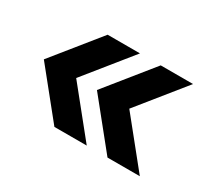

<svg xmlns="http://www.w3.org/2000/svg" viewBox="-82 -629 772 689"><g transform="rotate(30 304.0 -284.0)"><path d="M40 -284 194 -475H328L174 -284L328 -93H194ZM260 -284 414 -475H548L394 -284L548 -93H414Z"/></g></svg>

Font: Zen Kaku Gothic New Black
Style: Regular
Weight: 900
Designer: Yoshimichi Ohira
Foundry: Positype
Version: Version 1.001